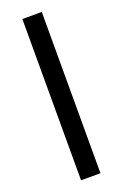

<svg xmlns="http://www.w3.org/2000/svg" viewBox="-147 -795 536 839"><g transform="rotate(-20 121.5 -375.0)"><path d="M166.5 0H76.2V-750H166.5Z"/></g></svg>

Font: Vazir FD
Style: FD
Weight: 400
Foundry: Based on Dejavu fonts, by Saber Rastikerdar
Version: Version 26.0.0